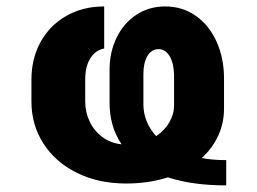

<svg xmlns="http://www.w3.org/2000/svg" viewBox="-20 -557 794 593"><path d="M498.5 -9.3Q439 9.8 370.1 9.8Q284.2 9.8 217.5 -23.2Q150.9 -56.2 114 -113.8Q77.1 -171.4 77.1 -243.2V-311.5Q77.1 -375.5 105.2 -427Q133.3 -478.5 184.6 -507.8Q235.8 -537.1 301.8 -537.1V-407.2Q274.4 -401.9 258.8 -376.7Q243.2 -351.6 243.2 -311.5V-243.2Q243.2 -210 257.1 -181.2Q271 -152.3 296.6 -133.5Q322.3 -114.7 355.5 -111.3Q317.4 -168 318.4 -243.2V-341.8Q318.4 -396 340.1 -440.7Q361.8 -485.4 400.9 -511.2Q439.9 -537.1 490.2 -537.1Q543.9 -537.1 585.2 -507.8Q626.5 -478.5 649.2 -427.7Q671.9 -377 671.9 -314.5V-221.7Q671.9 -177.2 654.1 -138.2Q636.2 -99.1 603 -68.8Q636.7 -62.5 678.7 -62.5V15.6Q574.7 15.6 498.5 -9.3ZM462.4 -136.7Q488.3 -153.8 502.9 -179Q517.6 -204.1 517.6 -232.4V-326.2Q516.6 -362.3 503.7 -383.8Q490.7 -405.3 469.7 -405.3Q448.2 -405.3 435.5 -384.3Q422.9 -363.3 422.9 -328.1V-234.4Q422.9 -207.5 432.9 -182.6Q442.9 -157.7 462.4 -136.7Z"/></svg>

Font: Pretendard ExtraBold
Style: Regular
Weight: 800
Designer: Base glyphs from Inter by Rasmus Andersson; Hangeul glyphs from Noto Sans CJK(Source Han Sans) by Jang Soo-young and Kan
Foundry: Kil Hyung-jin
Version: Version 1.309